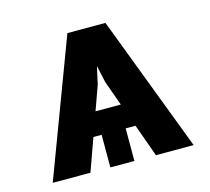

<svg xmlns="http://www.w3.org/2000/svg" viewBox="-82 -623 786 719"><g transform="rotate(-15 311.0 -263.5)"><path d="M184.2 0H38L236.1 -527.4H343.6L296.1 -312.1ZM326 -312.1 277.8 -527.4H383.7L584.2 0H438.1ZM491.3 -126.3H133.1V-217.3H491.3ZM354.6 0H261.4V-171.7H354.6Z"/></g></svg>

Font: Pretendard JP Variable
Style: Regular
Weight: 400
Designer: Base glyphs from Inter by Rasmus Andersson; Hangul glyphs from Noto Sans CJK(Source Han Sans) by Jang Soo-young and Kang
Foundry: Kil Hyung-jin
Version: Version 1.307;Glyphs 3.2 (3192)